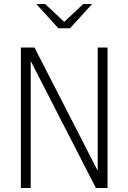

<svg xmlns="http://www.w3.org/2000/svg" viewBox="-20 -937 640 957"><path d="M84 0V-700H152L467 -86V-700H516V0H458L133 -633V0ZM271 -796 161 -917H205L300 -828L395 -917H439L329 -796Z"/></svg>

Font: Red Hat Mono
Style: Regular
Weight: 300
Monospace: yes
Designer: Pentagram, MCKL
Foundry: Pentagram, MCKL
Version: Version 1.023